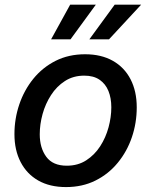

<svg xmlns="http://www.w3.org/2000/svg" viewBox="-20 -779 640 811"><path d="M258.8 11.2Q190.4 11.2 141.8 -16.4Q93.3 -43.9 67.1 -94.5Q41 -145 41 -212.4Q41 -277.3 61.5 -337.9Q82 -398.4 120.8 -446.3Q159.7 -494.1 214.8 -522Q270 -549.8 339.4 -549.8Q407.7 -549.8 456.5 -522.2Q505.4 -494.6 531.5 -444.1Q557.6 -393.6 557.6 -325.7Q557.6 -259.8 537.1 -199.5Q516.6 -139.2 477.5 -91.6Q438.5 -43.9 383.3 -16.4Q328.1 11.2 258.8 11.2ZM262.2 -79.1Q309.1 -79.1 344.2 -101.8Q379.4 -124.5 403.1 -161.1Q426.8 -197.8 438.5 -241.2Q450.2 -284.7 450.2 -325.7Q450.2 -364.7 438 -394.8Q425.8 -424.8 400.6 -442.1Q375.5 -459.5 335.9 -459.5Q289.6 -459.5 254.4 -436.8Q219.2 -414.1 195.6 -377.4Q171.9 -340.8 159.9 -297.4Q147.9 -253.9 147.9 -211.9Q147.9 -154.3 175.5 -116.7Q203.1 -79.1 262.2 -79.1ZM277.8 -612.8H195.8L276.4 -759.3H384.8ZM440.4 -612.8H357.4L464.4 -759.3H576.2Z"/></svg>

Font: Inter 16pt Medium
Style: Italic
Weight: 500
Italic angle: -9.3988°
Version: Version 4.001;git-66647c0bb